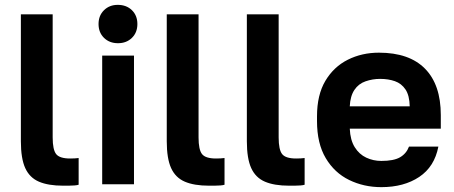

<svg xmlns="http://www.w3.org/2000/svg" viewBox="-20 -759 1871 791"><path d="M240 6Q179 6 140.5 -10.5Q102 -27 84 -66.5Q66 -106 66 -177V-700H197V-193Q197 -142 211.5 -124Q226 -106 269 -106Q280 -106 288 -106.5Q296 -107 304 -108V2Q299 4 287 5Q275 6 262 6Q249 6 240 6Z M401 0V-530H532V0ZM466 -581Q431 -581 408.5 -603Q386 -625 386 -660Q386 -695 408.5 -717Q431 -739 465 -739Q501 -739 523.5 -717Q546 -695 546 -660Q546 -625 523.5 -603Q501 -581 466 -581Z M841 6Q780 6 741.5 -10.5Q703 -27 685 -66.5Q667 -106 667 -177V-700H798V-193Q798 -142 812.5 -124Q827 -106 870 -106Q881 -106 889 -106.5Q897 -107 905 -108V2Q900 4 888 5Q876 6 863 6Q850 6 841 6Z M1171 6Q1110 6 1071.5 -10.5Q1033 -27 1015 -66.5Q997 -106 997 -177V-700H1128V-193Q1128 -142 1142.5 -124Q1157 -106 1200 -106Q1211 -106 1219 -106.5Q1227 -107 1235 -108V2Q1230 4 1218 5Q1206 6 1193 6Q1180 6 1171 6Z M1551 12Q1479 12 1418.5 -17.5Q1358 -47 1322 -107.5Q1286 -168 1286 -260V-280Q1286 -368 1320.5 -426Q1355 -484 1413 -513Q1471 -542 1541 -542Q1666 -542 1731 -476Q1796 -410 1796 -285V-229H1421Q1423 -182 1441.5 -152.5Q1460 -123 1489 -109.5Q1518 -96 1551 -96Q1602 -96 1628 -111Q1654 -126 1665 -155H1786Q1770 -72 1707 -30Q1644 12 1551 12ZM1546 -434Q1515 -434 1486 -424Q1457 -414 1440 -388.5Q1423 -363 1421 -321H1668Q1667 -366 1650.5 -390.5Q1634 -415 1607 -424.5Q1580 -434 1546 -434Z"/></svg>

Font: Golos Text SemiBold
Style: Regular
Weight: 600
Designer: A.Korolkova, Vitaly Kuzmin
Foundry: ParaType Ltd
Version: Version 2.004